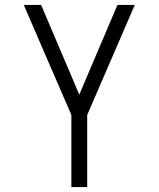

<svg xmlns="http://www.w3.org/2000/svg" viewBox="-20 -540 640 775"><path d="M268 215V-76L76 -520H146L300 -158L454 -520H524L332 -76V215Z"/></svg>

Font: Iosevka Aile Light
Style: Regular
Weight: 300
Designer: Belleve Invis
Foundry: Belleve Invis
Version: Version 27.3.5; ttfautohint (v1.8.4)